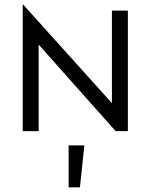

<svg xmlns="http://www.w3.org/2000/svg" viewBox="-20 -558 641 817"><path d="M76.7 -538.3H78.7L456.2 -119.1V-513H524.1V0H472.1L144.5 -368.2V0H76.7ZM272 60.7H339L320.1 239.1H272Z"/></svg>

Font: Lineal Thin
Style: Regular
Weight: 200
Designer: Created by Frank Adebiaye with contributions from Anton Moglia & Ariel Martín Pérez
Created by Frank ADEBIAYE with FontF
Foundry: Velvetyne Type Foundry
Version: Version 2.000;Glyphs 3.2 (3227)